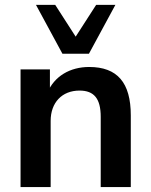

<svg xmlns="http://www.w3.org/2000/svg" viewBox="-20 -762 614 782"><path d="M63.7 0H186.3V-269.6C186.3 -344.1 232.4 -393.1 303.9 -393.1C362.7 -393.1 390.2 -360.8 390.2 -286.3V0H512.7V-292.2C512.7 -425.5 457.8 -489.2 343.1 -489.2C265.7 -489.2 201 -452 172.5 -383.3H183.3V-479.4H63.7ZM234.3 -543.1H342.2L450 -742.2H371.6L288.2 -612.7L204.9 -742.2H126.5Z"/></svg>

Font: LL Pando Sans
Style: Bold
Weight: 700
Designer: Joshua Smith
Foundry: Joshua Smith
Version: Version 1.000;Glyphs 3.2.1 (3258)